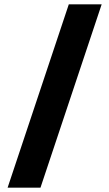

<svg xmlns="http://www.w3.org/2000/svg" viewBox="-20 -790 502 882"><path d="M296 -770H447L166 72H15Z"/></svg>

Font: Exo
Style: Bold
Weight: 700
Designer: Natanael Gama
Foundry: Natanael Gama
Version: Version 1.500; ttfautohint (v1.6)